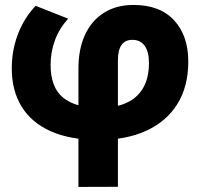

<svg xmlns="http://www.w3.org/2000/svg" viewBox="-20 -545 808 776"><path d="M297 210.5V-268.5Q297 -346 323.2 -403.5Q349.5 -461 399.5 -493Q449.5 -525 520 -525Q626.5 -525 683.8 -462.8Q741 -400.5 741 -296Q741 -196 697.2 -125.2Q653.5 -54.5 572.2 -17Q491 20.5 378.5 20.5Q264 20.5 185.8 -14.2Q107.5 -49 67.5 -114Q27.5 -179 27.5 -269Q27.5 -318.5 39 -364.2Q50.5 -410 72 -449.8Q93.5 -489.5 124 -521.5L255.5 -469.5Q220 -430.5 202.2 -382.8Q184.5 -335 184.5 -283.5Q184.5 -191 235.5 -150Q286.5 -109 383 -109Q446 -109 490.5 -129Q535 -149 558.5 -189.5Q582 -230 582 -290.5Q582 -335.5 564.8 -359.8Q547.5 -384 515 -384Q485.5 -384 471 -363Q456.5 -342 456.5 -300V210Z"/></svg>

Font: Geologica Cursive
Style: Bold
Weight: 700
Designer: Sindre Bremnes, Frode Helland
Foundry: Monokrom Skriftforlag AS
Version: Version 1.010;gftools[0.9.28]